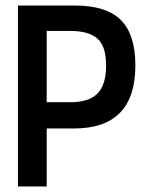

<svg xmlns="http://www.w3.org/2000/svg" viewBox="-20 -675 540 695"><path d="M248 -210H149V0H45V-655H251Q365 -655 417.5 -602.5Q470 -550 470 -438Q470 -210 248 -210ZM235 -563H149V-305H235Q302 -305 333 -336.5Q364 -368 364 -438Q364 -508 332.5 -535.5Q301 -563 235 -563Z"/></svg>

Font: Lekton
Style: Bold
Weight: 700
Designer: Paolo Mazzetti, Luciano Perondi, Raffaele Flato, Elena Papassissa, Emilio Macchia, Michela Povoleri, Tobias Seemiller, R
Version: Version 34.000